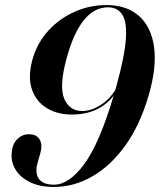

<svg xmlns="http://www.w3.org/2000/svg" viewBox="-20 -731 633 761"><path d="M194 10Q137 10 98 -9.5Q59 -29 40.8 -60.2Q22.5 -91.5 26.5 -126Q29 -160.5 48.8 -179.8Q68.5 -199 94 -199Q125 -199 137.2 -178Q149.5 -157 139.5 -122.5L129.5 -87.5Q117.5 -47 133.5 -23Q149.5 1 194 1Q254 1 314.2 -81Q374.5 -163 430.5 -352Q372 -277 264.5 -277Q207 -277 164.8 -303Q122.5 -329 106 -378.2Q89.5 -427.5 109.5 -498Q128.5 -563 173 -611Q217.5 -659 277.2 -685Q337 -711 401 -711Q482.5 -711 531.2 -667.5Q580 -624 590.8 -543.5Q601.5 -463 569 -352.5Q534.5 -234 476 -153.2Q417.5 -72.5 344.8 -31.2Q272 10 194 10ZM243.5 -498Q214 -389 234.5 -340Q255 -291 306.5 -291Q340 -291 375.8 -312.8Q411.5 -334.5 437 -374Q439.5 -382 441.5 -390.5Q474 -507.5 478.8 -575.5Q483.5 -643.5 464.8 -672.8Q446 -702 408.5 -702Q298.5 -702 243.5 -498Z"/></svg>

Font: Fraunces 144pt S000 SemiBold
Style: Italic
Weight: 600
Italic angle: -16°
Version: Version 1.000; ttfautohint (v1.8.3)